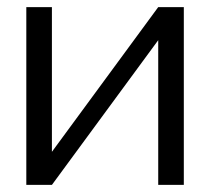

<svg xmlns="http://www.w3.org/2000/svg" viewBox="-20 -520 590 540"><path d="M54 0H126L425 -407V0H497V-500H425L126 -93V-500H54Z"/></svg>

Font: LT Wave Text Light
Style: Regular
Weight: 300
Designer: Daniel Lyons
Version: Version 2.5 (Glyphs App)